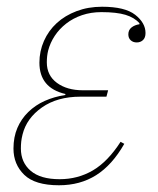

<svg xmlns="http://www.w3.org/2000/svg" viewBox="-20 -538 469 570"><path d="M219 -251Q150 -251 104.5 -219Q59 -187 47 -139Q44 -127 43 -117.5Q42 -108 42 -97Q42 -56 71 -31Q100 -6 157 -6Q211 -6 255.5 -32Q300 -58 338 -117L349 -111Q313 -48 265.5 -18Q218 12 155 12Q84 12 52 -19Q20 -50 20 -97Q20 -131 31.5 -158Q43 -185 64 -205.5Q85 -226 113 -238.5Q141 -251 174 -256V-259Q97 -277 97 -352Q97 -386 110.5 -416.5Q124 -447 148.5 -469.5Q173 -492 207.5 -505Q242 -518 283 -518Q351 -518 381.5 -494Q412 -470 412 -440Q412 -426 404.5 -419Q397 -412 386 -412Q375 -412 368 -418.5Q361 -425 361 -436Q361 -449 370.5 -456.5Q380 -464 394 -466V-469Q379 -486 352.5 -494Q326 -502 281 -502Q250 -502 223.5 -493Q197 -484 176.5 -468Q156 -452 142.5 -431.5Q129 -411 123 -388Q119 -372 119 -353Q119 -314 149 -292Q179 -270 226 -270H301L296 -251Z"/></svg>

Font: IBM Plex Serif Thin
Style: Italic
Weight: 100
Italic angle: -14°
Designer: Mike Abbink, Paul van der Laan, Pieter van Rosmalen
Foundry: Bold Monday
Version: Version 3.001